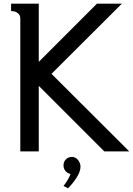

<svg xmlns="http://www.w3.org/2000/svg" viewBox="-20 -820 720 1040"><path d="M348 200 324 187Q335 174 344.5 158Q354 142 358 132L362 122Q345 119 334.5 106Q324 93 324 76Q324 56 337 43Q350 30 370 30Q389 30 402.5 46.5Q416 63 416 83Q416 110 394 143.5Q372 177 348 200ZM505 -800H640L259 -420L680 0H545L190 -355V0H90V-720Q90 -738 77.5 -748Q65 -758 52 -759L40 -760V-800H190V-485Z"/></svg>

Font: Laverick
Style: Regular
Weight: 400
Designer: Daniel Pimley
Foundry: Daniel Pimley
Version: Version 1.000;PS 001.001;hotconv 1.0.56